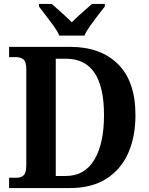

<svg xmlns="http://www.w3.org/2000/svg" viewBox="-20 -951 756 971"><path d="M26 0V-52H65Q85 -52 99 -64Q113 -76 113 -116V-601Q113 -639 98.5 -650.5Q84 -662 63 -662H26V-714H335Q489 -714 577 -626.5Q665 -539 665 -369Q665 -259 628 -176Q591 -93 517 -46.5Q443 0 335 0ZM313 -61Q408 -61 457 -143Q506 -225 506 -369Q506 -654 314 -654H262V-61ZM280 -771Q270 -794 251 -820.5Q232 -847 211.5 -873Q191 -899 177 -918V-931H242Q262 -913 292 -886.5Q322 -860 343 -838Q364 -860 394.5 -886.5Q425 -913 445 -931H510V-918Q495 -899 475 -873Q455 -847 436 -820.5Q417 -794 407 -771Z"/></svg>

Font: Noto Serif Tamil SemiCondensed
Style: Bold Italic
Weight: 700
Width: 4
Italic angle: -12°
Designer: Indian Type Foundry, Tom Grace, and the Monotype Design Team
Foundry: Monotype Imaging Inc.
Version: Version 2.003; ttfautohint (v1.8.4.7-5d5b)